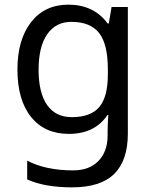

<svg xmlns="http://www.w3.org/2000/svg" viewBox="-20 -566 655 826"><path d="M275 -546Q328 -546 370.5 -526Q413 -506 443 -465H448L460 -536H530V9Q530 124 471.5 182Q413 240 290 240Q172 240 97 206V125Q176 167 295 167Q364 167 403.5 126.5Q443 86 443 16V-5Q443 -17 444 -39.5Q445 -62 446 -71H442Q388 10 276 10Q172 10 113.5 -63Q55 -136 55 -267Q55 -395 113.5 -470.5Q172 -546 275 -546ZM287 -472Q220 -472 183 -418.5Q146 -365 146 -266Q146 -167 182.5 -114.5Q219 -62 289 -62Q370 -62 407 -105.5Q444 -149 444 -246V-267Q444 -377 406 -424.5Q368 -472 287 -472Z"/></svg>

Font: RS Noto Sans
Style: Regular
Weight: 400
Designer: Monotype Design Team
Foundry: Monotype Imaging Inc.
Version: Version 3.10